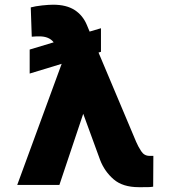

<svg xmlns="http://www.w3.org/2000/svg" viewBox="-20 -782 721 812"><path d="M407 -662.6V-562.9L396.7 -559.7L555.8 -182.2Q563.9 -163 576.9 -142.9Q589.8 -122.9 611.5 -122.9H628.6L627.8 7.5Q618.3 9.2 606.2 9.4Q594.1 9.6 579.2 9.6Q576.3 9.6 573.2 9.6Q570 9.6 566.8 9.6Q498.9 9.6 460.4 -23.8Q421.9 -57.2 403.4 -105.5L332 -300.8L231.2 0H52.9L240.8 -512.1L105.5 -470.9V-572.4L207 -603Q187.9 -628.2 146.3 -628.2Q139.9 -628.2 132.5 -628Q125 -627.8 114.3 -626.8L110.1 -750.7Q129.6 -756 158.4 -759.1Q187.1 -762.1 204.9 -762.1Q260.7 -762.1 295.5 -739.7Q330.3 -717.3 347.3 -676.5L359 -648.4Z"/></svg>

Font: Inter UI Extra Bold
Style: Regular
Weight: 800
Designer: Rasmus Andersson
Foundry: rsms
Version: 3.2;8d6f07862